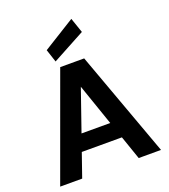

<svg xmlns="http://www.w3.org/2000/svg" viewBox="-168 -1078 1051 1197"><g transform="rotate(-20 357.5 -479.5)"><path d="M23 0 278 -700H437L692 0H544L357 -541L169 0ZM135 -157 172 -266H532L568 -157ZM263 -743 235 -828 446 -959 480 -860Z"/></g></svg>

Font: DM Sans 12pt ExtraBold
Style: Regular
Weight: 800
Version: Version 4.004;gftools[0.9.30]